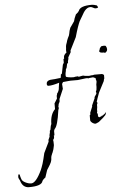

<svg xmlns="http://www.w3.org/2000/svg" viewBox="-258 -706 690 1083"><g transform="rotate(-5 87.0 -165.0)"><path d="M-138 332Q-174 332 -186 290Q-194 276 -194 272Q-194 254 -188 254L-186 256L-184 260Q-184 263 -183 266Q-182 267 -182 269Q-182 271 -181 273L-178 282Q-175 294 -157 303Q-139 312 -124 312Q-97 312 -64 242Q-61 236 -58 227Q-55 218 -51 207Q-44 184 -36 148L-6 86V76L2 58V50L6 34V26Q6 25 8 23Q10 21 10 20L14 -2L18 -12Q18 -66 46 -94V-126L62 -152V-168Q62 -169 64 -173Q66 -176 64 -178Q78 -195 78 -214L82 -240Q43 -228 22 -228Q12 -228 12 -238V-240Q12 -262 50 -262Q53 -262 58.5 -262.5Q64 -263 71 -264Q79 -265 84 -265.5Q89 -266 92 -266L94 -270L96 -286Q98 -286 102 -290L112 -340L118 -350V-370Q118 -372 120 -372Q122 -372 122 -374Q119 -393 138 -406Q137 -408 137 -415Q137 -418 137 -422Q137 -426 138 -430Q138 -435 138.5 -440Q139 -445 140 -449L146 -466Q146 -469 149 -476Q151 -481 153.5 -487Q156 -493 160 -500L163 -511Q164 -515 164.5 -518.5Q165 -522 166 -526Q167 -529 168 -532Q169 -535 170 -538Q171 -544 178 -552L196 -578Q197 -582 198.5 -586.5Q200 -591 201 -595L210 -616Q213 -619 215 -620Q218 -622 224 -628Q224 -630 228 -634Q237 -662 304 -662Q314 -662 332 -656Q338 -647 338 -644Q334 -640 324 -640Q318 -640 310 -645Q302 -650 294 -650Q277 -650 262 -632Q256 -625 248 -610L228 -576Q225 -570 222 -562Q219 -554 215 -543Q211 -532 207 -518.5Q203 -505 198 -488L162 -416V-406L146 -378V-370L142 -356V-348L136 -342L132 -322L126 -310V-304Q122 -291 122 -280Q122 -273 124 -270Q126 -269 129.5 -268Q133 -267 139 -266Q145 -265 152 -264.5Q159 -264 166 -264H168Q174 -266 176 -266H182Q186 -268 189 -267L196 -264L216 -268H223L230 -266L254 -264L268 -266H274Q276 -266 278 -266.5Q280 -267 282 -268H328L338 -262V-242L336 -238Q335 -235 334.5 -232.5Q334 -230 334 -228L306 -174Q304 -170 301 -164Q298 -158 296 -150Q290 -135 284 -114L288 -108L284 -98V-84Q284 -80 283 -78Q282 -76 282 -72V-60L280 -52L282 -49Q283 -47 283.5 -46Q284 -45 284 -44V-32L290 -26L301 -30H302L306 -34H310L326 -46Q326 -50 330 -50Q331 -50 331 -48Q331 -46 326 -36L312 -22L286 0Q278 4 275 5Q269 8 266 8Q259 8 250 2Q238 -7 238 -14V-42L242 -46V-56L256 -90V-96L274 -136V-142L286 -160Q286 -170 284 -172Q290 -181 290 -198V-212L292 -222Q294 -233 292 -234L290 -241Q288 -246 290 -248Q287 -249 284.5 -250Q282 -251 280 -252H279Q278 -252 276 -254L256 -252Q252 -252 250 -250Q248 -252 236 -252L188 -246H152Q151 -246 146.5 -246Q142 -246 134 -245L104 -242Q104 -240 103 -240Q102 -240 102 -238L98 -232L100 -204L76 -148V-136Q76 -135 74 -131Q72 -127 72 -126Q68 -122 68 -114L66 -106L68 -98L64 -86Q52 3 34 18L30 28V50Q30 54 28 54Q27 55 26 54Q27 57 27 61Q27 72 20 78Q22 84 22 108Q21 113 20 118Q19 123 18 127Q17 131 16 134.5Q15 138 14 140Q11 150 10 151Q9 152 8 154.5Q7 157 6 160Q0 172 0 190Q-1 196 -3.5 202Q-6 208 -10 215Q-14 222 -18.5 229Q-23 236 -28 244L-42 286Q-45 287 -56 298L-60 304Q-66 332 -138 332ZM352 -386 351 -387Q350 -387 349 -388H342Q335 -388 329 -390Q324 -392 322 -398Q325 -401 328 -414L336 -424Q341 -425 345 -425.5Q349 -426 352 -426Q358 -426 362 -424Q368 -414 368 -406Q368 -399 366 -396Q365 -394 362.5 -391Q360 -388 356 -386Z"/></g></svg>

Font: Estonia
Style: Regular
Weight: 400
Designer: Robert E. Leuschke
Foundry: Robert E. Leuschke
Version: Version 1.014; ttfautohint (v1.8.3)